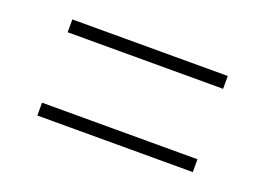

<svg xmlns="http://www.w3.org/2000/svg" viewBox="-55 -616 718 520"><g transform="rotate(20 304.5 -356.5)"><path d="M80 -255H528V-218H80ZM80 -495H528V-458H80Z"/></g></svg>

Font: Exo ExtraLight
Style: Regular
Weight: 275
Designer: Natanael Gama
Foundry: Natanael Gama
Version: Version 1.500; ttfautohint (v1.6)